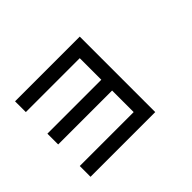

<svg xmlns="http://www.w3.org/2000/svg" viewBox="-129 -979 1259 1259"><g transform="rotate(-45 500.0 -350.0)"><path d="M100 0V-100H600V-300H100V-400H600V-600H100V-700H700V0Z"/></g></svg>

Font: Galmuri9 Regular
Style: Regular
Weight: 400
Designer: Lee Minseo (quiple)
Version: Version 2.399;hotconv 1.1.1;makeotfexe 2.6.0 DEVELOPMENT